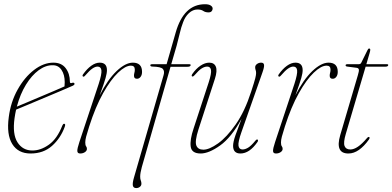

<svg xmlns="http://www.w3.org/2000/svg" viewBox="-20 -736 1900 930"><path d="M293.5 -121.5Q273.5 -66.5 232 -29.5Q190.5 7.5 128 7.5Q68 7.5 39.5 -38.2Q11 -84 22.5 -169Q32 -242.5 65.5 -302.2Q99 -362 145 -397.2Q191 -432.5 238.5 -432.5Q278 -432.5 298.2 -405.8Q318.5 -379 318.5 -340.5Q318.5 -330.5 329 -334.5Q337.5 -337.5 340.5 -332Q343 -326 333 -321Q315.5 -313 278.8 -297.5Q242 -282 198.8 -263.8Q155.5 -245.5 117 -229.5Q78.5 -213.5 58 -205Q53.5 -185 50.5 -164Q39.5 -86 64.8 -46.5Q90 -7 137 -7Q177.5 -7 217.2 -35.5Q257 -64 282 -128Q285.5 -136.5 290.5 -136.5Q299 -136.5 293.5 -121.5ZM235 -420Q201 -420.5 167.2 -395.8Q133.5 -371 105.8 -326Q78 -281 61.5 -219.5Q81 -227.5 111.8 -240.5Q142.5 -253.5 176.8 -268Q211 -282.5 241.8 -295.5Q272.5 -308.5 292.5 -317.5Q293.5 -324.5 293.5 -338Q293.5 -374 278 -397.2Q262.5 -420.5 235 -420Z M382 -365.5Q377.5 -368.5 382 -375.5Q401 -402.5 422 -417.5Q443 -432.5 463 -432.5Q498 -432.5 498 -396Q498 -381.5 491.2 -357.5Q484.5 -333.5 463 -274.5Q501.5 -350.5 544.5 -391.5Q587.5 -432.5 623.5 -432.5Q668 -432.5 668 -388Q668 -373 661 -363.8Q654 -354.5 643.5 -354.5Q629 -354.5 629 -369Q629 -377 631 -383.5Q633 -390 633 -399Q633 -418 614 -418Q587.5 -418 552 -384.2Q516.5 -350.5 479.5 -284.8Q442.5 -219 412 -123.5Q401.5 -90 397.2 -74Q393 -58 393 -46Q393 -32.5 397 -27.5Q401 -22.5 401 -15Q401 -5.5 391.2 1Q381.5 7.5 368.5 7.5Q355 7.5 354.5 -4.5Q354 -16.5 364.5 -48L458 -329.5Q473.5 -377.5 471.2 -395.5Q469 -413.5 452.5 -413.5Q441.5 -413.5 427.5 -404Q413.5 -394.5 392 -369.5Q386 -362.5 382 -365.5Z M708 -420Q708 -425 717 -425H787L831 -578.5Q870 -715.5 973 -715.5Q991.5 -715.5 1000.8 -709.2Q1010 -703 1010 -694.5Q1010 -687 1005 -681.5Q1000 -676 990 -676Q974.5 -676 964.5 -683Q954.5 -690 936.5 -690Q914 -690 895.2 -672.5Q876.5 -655 867 -628.5Q857.5 -604.5 850.8 -575Q844 -545.5 835.5 -514.5L809.5 -425H897.5Q903.5 -425 903.5 -421Q903.5 -412.5 887.5 -412.5H806L667 73Q659 102 659 120Q659 131.5 662 138.5Q665 145.5 665 154Q665 163 657.5 169Q650 175 640 175Q626 175 623.5 162.8Q621 150.5 629.5 122L772.5 -372.5Q778 -391.5 768.8 -402Q759.5 -412.5 719.5 -413.5Q708 -413.5 708 -420Z M1228 -59.5Q1232 -55.5 1227 -48Q1188.5 7.5 1144.5 7.5Q1109.5 7.5 1109 -29Q1109 -48 1120.5 -81Q1132 -114 1150 -160.5Q1100.5 -70 1046 -31.2Q991.5 7.5 952 7.5Q908.5 7.5 903.8 -25.5Q899 -58.5 918 -114.5L991 -337.5Q1005 -381 1002 -397.2Q999 -413.5 983.5 -413.5Q971.5 -413.5 957.2 -404.8Q943 -396 923 -372.5Q914.5 -363 910.5 -366Q906 -368.5 911.5 -377.5Q929.5 -403.5 951.2 -418Q973 -432.5 993.5 -432.5Q1017.5 -432.5 1025.5 -413Q1033.5 -393.5 1021 -354.5L941 -108Q923 -51.5 931 -31.2Q939 -11 965 -11Q993.5 -11 1036 -41.2Q1078.5 -71.5 1122 -133.8Q1165.5 -196 1196.5 -292Q1212.5 -341 1216.5 -357.2Q1220.5 -373.5 1220.5 -382Q1220.5 -391 1218.2 -396.8Q1216 -402.5 1216 -410.5Q1216 -419.5 1224.8 -426Q1233.5 -432.5 1245 -432.5Q1257.5 -432.5 1259 -421.8Q1260.5 -411 1251 -384.5L1149.5 -96Q1132.5 -48 1135.2 -30Q1138 -12 1155 -12Q1167 -12 1181.5 -20.5Q1196 -29 1217 -54.5Q1224 -63 1228 -59.5Z M1330 -365.5Q1325.5 -368.5 1330 -375.5Q1349 -402.5 1370 -417.5Q1391 -432.5 1411 -432.5Q1446 -432.5 1446 -396Q1446 -381.5 1439.2 -357.5Q1432.5 -333.5 1411 -274.5Q1449.5 -350.5 1492.5 -391.5Q1535.5 -432.5 1571.5 -432.5Q1616 -432.5 1616 -388Q1616 -373 1609 -363.8Q1602 -354.5 1591.5 -354.5Q1577 -354.5 1577 -369Q1577 -377 1579 -383.5Q1581 -390 1581 -399Q1581 -418 1562 -418Q1535.5 -418 1500 -384.2Q1464.5 -350.5 1427.5 -284.8Q1390.5 -219 1360 -123.5Q1349.5 -90 1345.2 -74Q1341 -58 1341 -46Q1341 -32.5 1345 -27.5Q1349 -22.5 1349 -15Q1349 -5.5 1339.2 1Q1329.5 7.5 1316.5 7.5Q1303 7.5 1302.5 -4.5Q1302 -16.5 1312.5 -48L1406 -329.5Q1421.5 -377.5 1419.2 -395.5Q1417 -413.5 1400.5 -413.5Q1389.5 -413.5 1375.5 -404Q1361.5 -394.5 1340 -369.5Q1334 -362.5 1330 -365.5Z M1708 -407.5 1662 -413.5Q1654 -414.5 1654 -419.5Q1654 -425 1662.5 -425H1717Q1726.5 -425 1729.5 -431.5L1760 -493Q1763.5 -501 1768 -501Q1773.5 -501 1773.5 -494.5Q1773.5 -490 1770 -478L1754.5 -425H1855Q1860.5 -425 1860.5 -421Q1860.5 -413 1845 -413H1751L1655 -87.5Q1642.5 -45.5 1649 -28.8Q1655.5 -12 1677 -12Q1711 -12 1756.5 -66Q1764 -75 1768.5 -72Q1773 -69 1766.5 -59.5Q1744 -28 1719 -10.2Q1694 7.5 1667.5 7.5Q1602 7.5 1628 -81.5L1713.5 -372Q1719.5 -391.5 1718.2 -398.8Q1717 -406 1708 -407.5Z"/></svg>

Font: Fraunces 144pt Soft Thin
Style: Italic
Weight: 100
Italic angle: -16°
Version: Version 1.000;[0bf87f6ff]